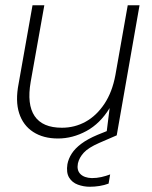

<svg xmlns="http://www.w3.org/2000/svg" viewBox="-20 -516 579 732"><path d="M201 12Q145 12 106.5 -13Q68 -38 53 -84.5Q38 -131 51 -197L104 -496H149L97 -204Q82 -118 112 -73.5Q142 -29 216 -29Q265 -29 306.5 -52Q348 -75 378 -120Q408 -165 420 -230L467 -496H512L425 0H385L398 -104Q362 -45 309.5 -16.5Q257 12 201 12ZM322 196Q299 196 277 188Q255 180 243.5 161Q232 142 237 110Q241 89 253.5 69.5Q266 50 290 32Q314 14 352 -2L414 -27L425 0L358 29Q317 47 299.5 66Q282 85 277 107Q272 133 286.5 147.5Q301 162 330 163Q349 163 366.5 159Q384 155 400 149L394 184Q378 190 359.5 193Q341 196 322 196Z"/></svg>

Font: DM Sans 24pt ExtraLight
Style: Italic
Weight: 250
Italic angle: -10°
Designer: Colophon Foundry, Jonny Pinhorn
Foundry: Colophon Foundry
Version: Version 4.004;gftools[0.9.30]